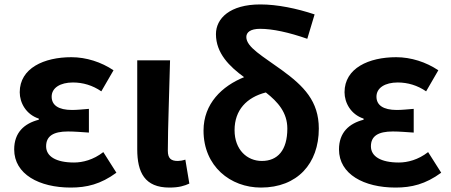

<svg xmlns="http://www.w3.org/2000/svg" viewBox="-20 -832 2033 866"><path d="M299 14C371 14 434 -1 505 -53L446 -146C401 -111 353 -99 314 -99C232 -99 188 -127 188 -172C188 -218 220 -239 287 -239C317 -239 349 -236 381 -234V-341C355 -339 328 -336 305 -336C243 -336 213 -358 213 -396C213 -436 252 -460 309 -460C354 -460 398 -447 437 -420L492 -515C437 -552 369 -574 302 -574C179 -574 69 -525 69 -416C69 -369 97 -316 155 -297V-292C89 -275 44 -234 44 -158C44 -46 157 14 299 14Z M744 14C788 14 812 6 834 -4L816 -112C804 -108 791 -106 782 -106C752 -106 737 -117 737 -152C737 -257 744 -423 747 -560H599V-159C599 -54 633 14 744 14Z M1161 -106C1095 -106 1038 -156 1038 -245C1038 -336 1093 -393 1179 -415C1234 -372 1276 -324 1276 -252C1276 -154 1232 -106 1161 -106ZM1399 -767C1318 -794 1231 -812 1154 -812C1017 -812 954 -749 954 -678C954 -592 1015 -532 1081 -484C982 -444 898 -365 898 -243C898 -82 1019 14 1157 14C1321 14 1418 -94 1418 -252C1418 -376 1350 -444 1251 -516C1166 -578 1091 -619 1091 -665C1091 -686 1109 -702 1153 -702C1210 -702 1283 -686 1366 -657Z M1764 14C1836 14 1899 -1 1970 -53L1911 -146C1866 -111 1818 -99 1779 -99C1697 -99 1653 -127 1653 -172C1653 -218 1685 -239 1752 -239C1782 -239 1814 -236 1846 -234V-341C1820 -339 1793 -336 1770 -336C1708 -336 1678 -358 1678 -396C1678 -436 1717 -460 1774 -460C1819 -460 1863 -447 1902 -420L1957 -515C1902 -552 1834 -574 1767 -574C1644 -574 1534 -525 1534 -416C1534 -369 1562 -316 1620 -297V-292C1554 -275 1509 -234 1509 -158C1509 -46 1622 14 1764 14Z"/></svg>

Font: Noto Sans CJK KR Bold
Style: Regular
Weight: 700
Designer: Ryoko NISHIZUKA (kana & ideographs); Paul D. Hunt (Latin, Greek & Cyrillic); Wenlong ZHANG (bopomofo); Sandoll Communica
Foundry: Adobe Systems Incorporated
Version: Version 1.004;PS 1.004;hotconv 1.0.82;makeotf.lib2.5.63406